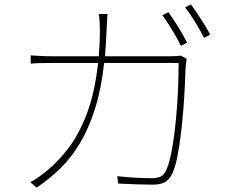

<svg xmlns="http://www.w3.org/2000/svg" viewBox="-20 -822 1040 863"><path d="M737 -767Q756 -741 780.5 -702Q805 -663 821 -630L793 -616Q779 -646 754.5 -686Q730 -726 710 -754ZM838 -802Q852 -784 868 -759.5Q884 -735 899.5 -710.5Q915 -686 925 -666L897 -652Q880 -686 857 -723.5Q834 -761 812 -789ZM819 -558Q817 -545 816 -534.5Q815 -524 814 -513Q813 -488 811 -440.5Q809 -393 804.5 -335Q800 -277 793 -219Q786 -161 776 -112.5Q766 -64 752 -37Q738 -11 718 -1.5Q698 8 666 8Q634 8 593 6.5Q552 5 511 3L507 -30Q594 -21 664 -21Q683 -21 699 -27Q715 -33 724 -51Q738 -78 748 -125.5Q758 -173 765 -231Q772 -289 776 -347.5Q780 -406 781.5 -456.5Q783 -507 783 -539H448Q435 -421 407 -333Q379 -245 340 -179.5Q301 -114 251.5 -65.5Q202 -17 145 21L116 -3Q133 -11 153.5 -26Q174 -41 189 -53Q240 -94 287.5 -156Q335 -218 370.5 -311.5Q406 -405 421 -539H217Q183 -539 161.5 -538.5Q140 -538 118 -536V-573Q139 -572 163 -570.5Q187 -569 216 -569H424Q426 -596 427.5 -625Q429 -654 429 -685Q429 -702 428 -722Q427 -742 424 -759H463Q462 -743 461 -723.5Q460 -704 459 -686Q458 -655 456 -626Q454 -597 452 -569H741Q762 -569 773.5 -570Q785 -571 792 -572Z"/></svg>

Font: Source Han Sans SC ExtraLight
Style: Regular
Weight: 250
Designer: Ryoko NISHIZUKA 西塚涼子 (kana, bopomofo & ideographs); Paul D. Hunt (Latin, Greek & Cyrillic); Sandoll Communications 산돌커뮤니
Foundry: Adobe
Version: Version 2.004;hotconv 1.0.118;makeotfexe 2.5.65603